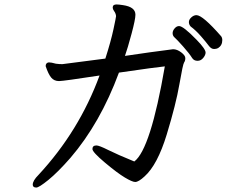

<svg xmlns="http://www.w3.org/2000/svg" viewBox="-20 -777 1040 862"><path d="M867 -504Q882 -504 892.5 -517Q903 -530 903 -541Q903 -557 863 -598Q803 -660 784 -660Q773 -660 764 -649.5Q755 -639 755 -628Q755 -616 764.5 -608Q774 -600 802 -568.5Q830 -537 843 -516Q851 -504 867 -504ZM941 -557Q951 -557 959 -561Q978 -573 978 -597Q978 -607 973 -614Q890 -709 862 -709Q850 -709 839 -699Q828 -689 828 -678Q828 -667 836 -658Q859 -641 882.5 -614Q906 -587 917 -572Q928 -557 941 -557ZM143 65Q155 65 197 31Q239 -3 296 -68Q430 -224 514 -451Q686 -476 720 -479Q656 -107 583 -52Q507 -83 466 -103.5Q425 -124 413 -124Q395 -124 395 -108Q395 -94 451 -47Q507 0 540.5 20Q574 40 587 40Q602 40 629 15Q687 -37 728.5 -173Q770 -309 785.5 -399Q801 -489 806.5 -496.5Q812 -504 812 -516Q812 -528 793.5 -542Q775 -556 757 -556Q654 -543 541 -526Q553 -560 570.5 -625Q588 -690 588 -711Q588 -746 532 -754Q513 -757 503 -757Q486 -757 486 -743Q486 -736 491.5 -728.5Q497 -721 499 -714.5Q501 -708 501 -704Q501 -700 489.5 -646Q478 -592 453 -514L260 -489Q246 -489 231 -491Q210 -497 199 -497Q185 -495 185 -480Q197 -444 210 -428.5Q223 -413 245 -413Q264 -413 427 -438Q335 -188 153 8Q127 34 127 52Q127 65 143 65Z"/></svg>

Font: LXGW WenKai Mono TC
Style: Bold
Weight: 700
Designer: LXGW / Fontworks Inc.
Foundry: LXGW / Fontworks Inc.
Version: Version 1.330